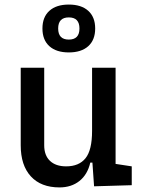

<svg xmlns="http://www.w3.org/2000/svg" viewBox="-20 -816 626 846"><path d="M242.2 9.8Q160.6 9.8 116 -38.8Q71.3 -87.4 71.3 -175.8V-517.6H174.8V-175.8Q174.8 -131.3 200.2 -107.2Q225.6 -83 271.5 -83Q328.1 -83 356.9 -118.9Q385.7 -154.8 385.7 -239.3V-517.6H489.3V-93.8L560.5 -83V0L394.5 4.9L387.2 -99.6H377.9Q365.7 -46.9 330.1 -18.6Q294.4 9.8 242.2 9.8ZM283.2 -585Q228 -585 197.5 -612.5Q167 -640.1 167 -690.4Q167 -740.7 197.5 -768.3Q228 -795.9 283.2 -795.9Q338.4 -795.9 368.9 -768.3Q399.4 -740.7 399.4 -690.4Q399.4 -640.1 368.9 -612.5Q338.4 -585 283.2 -585ZM283.2 -641.6Q330.1 -641.6 330.1 -690.4Q330.1 -739.3 283.2 -739.3Q236.3 -739.3 236.3 -690.4Q236.3 -641.6 283.2 -641.6Z"/></svg>

Font: Cascadia Mono PL
Style: Regular
Weight: 400
Monospace: yes
Designer: Aaron Bell
Foundry: Saja Typeworks
Version: Version 2404.023; ttfautohint (v1.8.4)